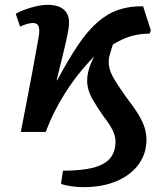

<svg xmlns="http://www.w3.org/2000/svg" viewBox="-20 -545 680 793"><path d="M323 228Q307 228 289 226Q271 224 255.5 221Q240 218 232 214L240 160Q318 160 365.5 147.5Q413 135 435 108.5Q457 82 457 39Q457 24 451.5 8Q446 -8 434.5 -26.5Q423 -45 405 -68Q381 -103 366.5 -127.5Q352 -152 346 -172Q340 -192 340 -211Q340 -234 347 -258.5Q354 -283 369 -312Q333 -275 303 -237Q273 -199 248.5 -160Q224 -121 204 -81Q184 -41 169 0H66Q81 -77 93 -139.5Q105 -202 114 -250.5Q123 -299 129 -332.5Q135 -366 138.5 -386Q142 -406 142 -411Q143 -433 136.5 -441.5Q130 -450 116 -450Q105 -450 91.5 -446Q78 -442 63 -435L45 -488Q62 -498 84.5 -506Q107 -514 131 -519.5Q155 -525 177 -525Q221 -525 244 -505Q267 -485 265 -445Q265 -432 258.5 -400.5Q252 -369 240.5 -322Q229 -275 214 -214L216 -213Q262 -299 302 -358.5Q342 -418 383 -453.5Q424 -489 469.5 -504.5Q515 -520 571 -519L603 -420L598 -406Q570 -406 544 -401Q518 -396 494 -386Q470 -376 446 -361Q438 -334 434 -321Q430 -308 429.5 -302Q429 -296 429 -289Q429 -272 435 -253.5Q441 -235 457 -209.5Q473 -184 501 -144Q533 -103 551.5 -72.5Q570 -42 577.5 -17Q585 8 585 32Q585 88 553.5 132.5Q522 177 463 202.5Q404 228 323 228Z"/></svg>

Font: Literata 18pt SemiBold
Style: Italic
Weight: 600
Italic angle: -2°
Designer: Latin by Veronika Burian and Jose Scaglione. Greek by Irene Vlachou. Cyrillic by Vera Evstafieva
Foundry: TypeTogether
Version: Version 3.103;gftools[0.9.29]